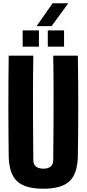

<svg xmlns="http://www.w3.org/2000/svg" viewBox="-20 -1139 527 1169"><path d="M244 10Q131.5 10 83 -36.5Q34.5 -83 33 -191Q31 -342 31 -495.8Q31 -649.5 33 -800H183Q181 -699.5 180.8 -590.5Q180.5 -481.5 181.2 -372.5Q182 -263.5 183 -163Q183 -138.5 199 -125.2Q215 -112 244 -112Q273.5 -112 288.8 -125.2Q304 -138.5 304 -163Q305 -263.5 305.8 -372.5Q306.5 -481.5 306.2 -590.5Q306 -699.5 304 -800H454Q456.5 -649.5 456.5 -495.8Q456.5 -342 454 -191Q452.5 -83 404.2 -36.5Q356 10 244 10ZM271 -855V-954H370V-855ZM118 -855V-954H217V-855ZM203 -980 300 -1119H396L294 -980Z"/></svg>

Font: Big Shoulders Display Thin Black
Style: Regular
Weight: 900
Version: Version 2.002